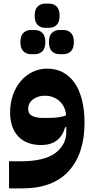

<svg xmlns="http://www.w3.org/2000/svg" viewBox="-20 -803 523 1063"><path d="M30 90H94Q225 90 286 44.5Q347 -1 347 -73V-99H341Q326 -48 292.5 -24Q259 0 208 0Q127 0 81.5 -47.5Q36 -95 36 -180Q36 -232 51.5 -276.5Q67 -321 94.5 -353.5Q122 -386 159.5 -404.5Q197 -423 241 -423Q290 -423 328.5 -402.5Q367 -382 393.5 -343.5Q420 -305 434 -249Q448 -193 448 -123Q448 48 360.5 144Q273 240 104 240H30ZM239 -150Q278 -150 304 -153.5Q330 -157 346 -165Q342 -214 309 -243.5Q276 -273 228 -273Q189 -273 162.5 -252.5Q136 -232 136 -200Q136 -173 158 -161.5Q180 -150 218 -150ZM310 -503Q284 -503 267.5 -519Q251 -535 251 -570Q251 -605 267.5 -621Q284 -637 310 -637H330Q356 -637 372.5 -621Q389 -605 389 -570Q389 -535 372.5 -519Q356 -503 330 -503ZM152 -503Q126 -503 109.5 -519Q93 -535 93 -570Q93 -605 109.5 -621Q126 -637 152 -637H172Q198 -637 214.5 -621Q231 -605 231 -570Q231 -535 214.5 -519Q198 -503 172 -503ZM231 -649Q205 -649 188.5 -665Q172 -681 172 -716Q172 -751 188.5 -767Q205 -783 231 -783H251Q277 -783 293.5 -767Q310 -751 310 -716Q310 -681 293.5 -665Q277 -649 251 -649Z"/></svg>

Font: IBM Plex Sans Arabic
Style: Bold
Weight: 700
Designer: Mike Abbink, Paul van der Laan, Pieter van Rosmalen, Wael Morcos, Khajak Apelian
Foundry: Bold Monday
Version: Version 1.2